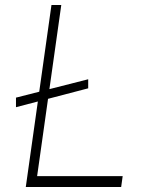

<svg xmlns="http://www.w3.org/2000/svg" viewBox="-20 -743 596 763"><path d="M43.5 -317V-355L330.5 -428V-392ZM82.5 0 184.5 -723H223.5L127.5 -43H467.5L461.5 0Z"/></svg>

Font: Public Sans Thin Thin
Style: Italic
Weight: 250
Italic angle: -8°
Version: Version 2.001